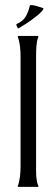

<svg xmlns="http://www.w3.org/2000/svg" viewBox="-20 -728 219 748"><path d="M120.6 -78.6Q120.6 -70.8 120.6 -60.8Q120.6 -50.8 121.3 -40.5Q122.1 -30.3 124 -20.5Q126 -10.7 129.4 -3.9V-1L128.9 0H52.7Q52.2 0 51 -0.5Q49.8 -1 49.3 -1V-3.9Q52.2 -10.7 54.4 -20.5Q56.6 -30.3 57.9 -40.5Q59.1 -50.8 59.6 -61Q60.1 -71.3 60.1 -78.6V-509.3Q60.1 -516.6 59.6 -526.6Q59.1 -536.6 57.9 -547.4Q56.6 -558.1 54.4 -567.6Q52.2 -577.1 49.3 -584V-586.9Q49.8 -586.9 51 -587.4Q52.2 -587.9 52.7 -587.9H127.4L128.9 -586.9H129.4V-584Q126 -576.7 124.3 -567.1Q122.6 -557.6 121.8 -547.4Q121.1 -537.1 120.8 -527.3Q120.6 -517.6 120.6 -509.3ZM45.4 -634.8Q69.8 -645.5 80.6 -664.3Q91.3 -683.1 96.7 -708Q110.4 -708.5 123 -704.3Q135.7 -700.2 148.4 -696.3L149.4 -694.3Q148.4 -689.9 142.1 -683.1Q135.7 -676.3 126.5 -668.5Q117.2 -660.6 106 -652.6Q94.7 -644.5 84 -637.2Q73.2 -629.9 64.2 -624.8Q55.2 -619.6 50.8 -617.2L49.3 -618.2L43.5 -630.4V-632.3Z"/></svg>

Font: CAT Linz
Style: Regular
Weight: 400
Designer: Peter Wiegel
Foundry: Peter Wiegel
Version: Version 1.08